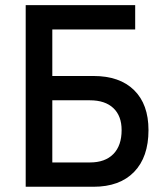

<svg xmlns="http://www.w3.org/2000/svg" viewBox="-20 -713 626 733"><path d="M172.9 0V-92.8H323.2Q381.3 -92.8 412.8 -125Q444.3 -157.2 444.3 -216.3Q444.3 -270.5 412.8 -300.3Q381.3 -330.1 323.2 -330.1H174.8L163.1 -422.9H336.9Q437 -422.9 491.9 -368.9Q546.9 -314.9 546.9 -216.3Q546.9 -113.3 491.9 -56.6Q437 0 336.9 0ZM78.1 0V-693.4H179.7V0ZM98.6 -600.6V-693.4H496.1V-600.6Z"/></svg>

Font: Cascadia Code
Style: Regular
Weight: 400
Designer: Aaron Bell
Foundry: Saja Typeworks
Version: Version 2404.023